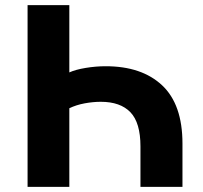

<svg xmlns="http://www.w3.org/2000/svg" viewBox="-20 -725 786 745"><path d="M87 0V-705H249V-444Q273 -455 312.5 -461.5Q352 -468 390 -468Q530 -468 609 -394Q688 -320 688 -168V0H525V-157Q525 -249 486 -289.5Q447 -330 371 -330Q341 -330 308.5 -324Q276 -318 249 -305V0Z"/></svg>

Font: Nunito Sans 8pt ExtraBold
Style: Regular
Weight: 800
Version: Version 3.101;gftools[0.9.27]